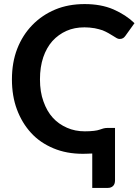

<svg xmlns="http://www.w3.org/2000/svg" viewBox="-20 -751 681 943"><path d="M433.1 171.9V2.9Q416.5 3.9 408.2 3.9Q399.9 4.4 387.2 4.4Q306.6 4.4 242.7 -22.5Q176.3 -50.3 132.8 -98.1Q87.9 -147 63 -213.9Q38.6 -279.3 38.6 -361.3Q38.6 -444.3 64.5 -511.2Q90.8 -578.6 138.2 -627.4Q186 -676.8 251 -704.1Q315.4 -731 396 -731Q476.1 -731 536.6 -705.1Q599.1 -677.7 640.6 -637.2L595.7 -574.7Q591.3 -568.4 585 -564Q578.1 -559.6 567.4 -559.6Q560.1 -559.6 552.7 -564Q546.9 -566.9 535.2 -574.7Q525.4 -580.6 513.2 -587.9Q499.5 -595.7 483.9 -602.1Q466.8 -607.9 445.3 -612.3Q418.9 -616.7 395 -616.7Q345.7 -616.7 307.1 -599.6Q267.1 -582 237.3 -549.3Q208.5 -516.6 192.4 -469.7Q176.3 -421.9 176.3 -361.3Q176.3 -299.3 193.4 -252.9Q210.4 -204.6 239.3 -172.9Q267.6 -141.6 309.1 -123.5Q348.6 -106 396.5 -106Q422.4 -106 441.9 -108.4Q459 -110.4 469.7 -114.3Q473.1 -115.2 479.2 -117.4Q485.4 -119.6 487.8 -120.1Q496.6 -122.6 506.8 -122.6H544.9V134.8Q544.9 152.8 535.6 162.1Q525.9 171.9 509.8 171.9Z"/></svg>

Font: Lato-SemiBold
Style: Bold
Weight: 500
Designer: Lukasz Dziedzic with Adam Twardoch and Botio Nikoltchev
Foundry: tyPoland Lukasz Dziedzic
Version: ""